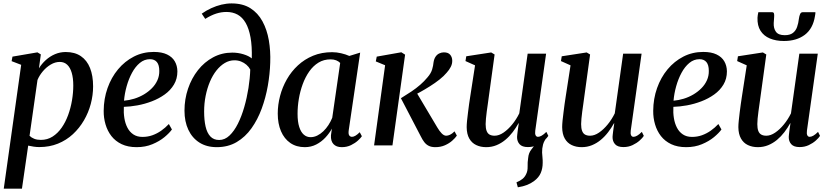

<svg xmlns="http://www.w3.org/2000/svg" viewBox="-20 -851 4854 1124"><path d="M2 253.5 104 -471.5 48 -493 53 -519.5 199 -544.5 219 -532.5 208 -451Q224 -477.5 248 -499.2Q272 -521 301.8 -533.8Q331.5 -546.5 365 -546.5Q418 -546.5 453.5 -522.2Q489 -498 507 -453Q525 -408 525 -345.5Q525 -294 511.5 -243Q498 -192 471.5 -146.5Q445 -101 406.8 -65.5Q368.5 -30 319 -10Q269.5 10 210 10Q194 10 177.2 7.5Q160.5 5 145 1.5L108.5 253.5ZM153 -56Q164 -45 180.5 -38.5Q197 -32 219 -32Q257.5 -32 288 -51.5Q318.5 -71 341.2 -103.8Q364 -136.5 379 -177.8Q394 -219 401.5 -263.8Q409 -308.5 409 -350.5Q409 -393.5 400 -424.5Q391 -455.5 373.5 -472Q356 -488.5 330 -488.5Q303 -488.5 277.2 -473.2Q251.5 -458 231 -433.8Q210.5 -409.5 199.5 -383Z M986.5 -93Q972 -72.5 942.8 -48.2Q913.5 -24 872.2 -6.8Q831 10.5 780 10.5Q729 10.5 692.2 -7Q655.5 -24.5 632.2 -54.5Q609 -84.5 597.8 -122.8Q586.5 -161 587 -202.5Q587.5 -273 609.5 -335.2Q631.5 -397.5 671 -445Q710.5 -492.5 763.8 -519.8Q817 -547 880 -547Q927.5 -547 958 -532.2Q988.5 -517.5 1003.2 -492Q1018 -466.5 1018.5 -433.5Q1018.5 -389.5 998.2 -355.8Q978 -322 944 -297.8Q910 -273.5 868.8 -257.8Q827.5 -242 784.8 -234.2Q742 -226.5 705 -225.5Q703 -191.5 708 -160Q713 -128.5 725.8 -103.8Q738.5 -79 760.5 -64.2Q782.5 -49.5 814 -49.5Q845 -49.5 872.2 -59.2Q899.5 -69 923.8 -86Q948 -103 968.5 -125ZM858 -504.5Q825 -504.5 798.5 -482.5Q772 -460.5 752.8 -424.8Q733.5 -389 721.5 -346.2Q709.5 -303.5 706 -261.5Q736 -264 766 -273.2Q796 -282.5 822.5 -298.2Q849 -314 869.5 -334.8Q890 -355.5 901.5 -381.2Q913 -407 912.5 -436Q912.5 -470.5 898.5 -487.5Q884.5 -504.5 858 -504.5Z M1249 10.5Q1189.5 10.5 1147.2 -16.5Q1105 -43.5 1082.5 -91.5Q1060 -139.5 1060 -203Q1060 -270.5 1080.8 -331.8Q1101.5 -393 1139 -440.5Q1176.5 -488 1227.8 -515.5Q1279 -543 1339.5 -543Q1374 -543 1405.5 -533.2Q1437 -523.5 1454 -509Q1456 -581 1446.5 -632.8Q1437 -684.5 1418 -717.2Q1399 -750 1370.8 -765.5Q1342.5 -781 1306 -781Q1275.5 -781 1245.8 -771.5Q1216 -762 1181.5 -740.5L1161 -771Q1187 -789.5 1216.5 -803Q1246 -816.5 1276.2 -823.8Q1306.5 -831 1335.5 -831Q1401.5 -831 1445.8 -803Q1490 -775 1516.5 -726.2Q1543 -677.5 1553.8 -615.2Q1564.5 -553 1562 -484.5Q1560 -418 1547.8 -348.5Q1535.5 -279 1512 -215Q1488.5 -151 1452.2 -100Q1416 -49 1365.5 -19.2Q1315 10.5 1249 10.5ZM1263 -31.5Q1296 -31.5 1323.5 -57.5Q1351 -83.5 1372.8 -127Q1394.5 -170.5 1410 -224.5Q1425.5 -278.5 1434.5 -335.5Q1443.5 -392.5 1445 -444Q1436.5 -460 1422.5 -472Q1408.5 -484 1390.8 -491Q1373 -498 1352.5 -498Q1322.5 -498 1296 -482.2Q1269.5 -466.5 1247.2 -438.5Q1225 -410.5 1209 -372.8Q1193 -335 1184 -290.5Q1175 -246 1175 -198Q1175 -148 1183.5 -110.5Q1192 -73 1211.5 -52.2Q1231 -31.5 1263 -31.5Z M2021.5 -88.5Q2018.5 -66.5 2024.5 -58.2Q2030.5 -50 2040.5 -50Q2049.5 -50 2060.8 -56.5Q2072 -63 2086 -77L2098.5 -53.5Q2092 -43.5 2075.8 -28.5Q2059.5 -13.5 2035.2 -1.5Q2011 10.5 1980.5 10.5Q1949 10.5 1932.2 -7.5Q1915.5 -25.5 1917.5 -59L1923 -98Q1908.5 -71 1885.2 -46Q1862 -21 1831.5 -5.2Q1801 10.5 1764.5 10.5Q1715 10.5 1679.5 -14Q1644 -38.5 1625 -82.8Q1606 -127 1606 -186Q1606 -237.5 1619.5 -289Q1633 -340.5 1659.2 -386.5Q1685.5 -432.5 1724 -468.2Q1762.5 -504 1812.8 -524.8Q1863 -545.5 1924.5 -545.5Q1950.5 -545.5 1977.2 -539.2Q2004 -533 2025 -523.5L2088.5 -543ZM1971.5 -482.5Q1962.5 -492 1948.2 -497.8Q1934 -503.5 1915.5 -503.5Q1875.5 -503.5 1844.5 -484.5Q1813.5 -465.5 1790.5 -432.8Q1767.5 -400 1752.2 -358.5Q1737 -317 1729.5 -272.5Q1722 -228 1722 -185Q1722 -138 1731.8 -107.8Q1741.5 -77.5 1758.5 -62.8Q1775.5 -48 1798 -48Q1818 -48 1837 -57.2Q1856 -66.5 1872.8 -82.5Q1889.5 -98.5 1902.8 -119Q1916 -139.5 1925 -161.5Z M2170 0 2234.5 -469 2180 -491.5 2185.5 -519.5 2329.5 -545 2351.5 -531 2277.5 0ZM2528.5 10.5Q2506 10.5 2490.5 3Q2475 -4.5 2464 -18.8Q2453 -33 2443.5 -52.5L2327 -276Q2360.5 -296.5 2388.8 -315.5Q2417 -334.5 2440.2 -354.8Q2463.5 -375 2482.5 -398Q2503 -421.5 2509.8 -444.5Q2516.5 -467.5 2518 -486Q2521 -506 2529.8 -519Q2538.5 -532 2551.5 -538.2Q2564.5 -544.5 2578.5 -544.5Q2603.5 -544.5 2615.2 -530.8Q2627 -517 2627.5 -497Q2628 -477.5 2619 -459.8Q2610 -442 2595 -425.5Q2579 -406 2552.8 -385.2Q2526.5 -364.5 2496.2 -345.5Q2466 -326.5 2437.5 -310.8Q2409 -295 2388 -285L2412.5 -319.5L2540 -105Q2552.5 -83.5 2565.8 -70Q2579 -56.5 2592 -56.5Q2602 -56.5 2614.2 -62Q2626.5 -67.5 2641 -82L2654.5 -57Q2645 -43 2627.2 -27.2Q2609.5 -11.5 2584.5 -0.5Q2559.5 10.5 2528.5 10.5Z M3011.5 245.5 3003.5 216.5Q3026 207 3039.2 196Q3052.5 185 3060 168.5Q3069.5 150.5 3068.8 124.8Q3068 99 3072 73.5Q3074.5 44.5 3090.5 24.5Q3106.5 4.5 3117.5 -10.5L3182 -47Q3165 -27 3159 -4.5Q3153 18 3153.5 42Q3154 55.5 3155.8 71.5Q3157.5 87.5 3157 102.5Q3157 134.5 3145.8 161.2Q3134.5 188 3107 208.5Q3088.5 222.5 3065.8 231.5Q3043 240.5 3011.5 245.5ZM2826 10.5Q2793.5 10.5 2767.8 -1.8Q2742 -14 2727.2 -40Q2712.5 -66 2712 -106.5Q2712 -122 2714.2 -144.5Q2716.5 -167 2719.8 -192.5Q2723 -218 2726.2 -242Q2729.5 -266 2732.5 -284L2761 -468.5L2705 -493.5L2709.5 -521.5L2855.5 -544L2875.5 -532L2841.5 -284.5Q2839 -265 2835.8 -242.5Q2832.5 -220 2829.5 -197.8Q2826.5 -175.5 2824.8 -156.5Q2823 -137.5 2823 -124.5Q2823 -99.5 2828.8 -84.5Q2834.5 -69.5 2846.2 -63Q2858 -56.5 2875.5 -56.5Q2901 -56.5 2927.8 -74.8Q2954.5 -93 2978.8 -122.8Q3003 -152.5 3020 -187.5L3069 -537H3177L3113.5 -86.5Q3111 -68.5 3115.5 -59.2Q3120 -50 3129.5 -50Q3139 -50 3151 -56.8Q3163 -63.5 3178.5 -79L3190 -55.5Q3183 -44 3165.8 -28.5Q3148.5 -13 3124.2 -1.5Q3100 10 3070.5 10Q3036.5 10 3021.5 -7Q3006.5 -24 3007 -49.5Q3007 -53 3008 -62Q3009 -71 3010.5 -83Q3012 -95 3013.8 -107.2Q3015.5 -119.5 3017 -129L3015.5 -129.5Q3000.5 -102.5 2981.2 -77.2Q2962 -52 2938.2 -32.2Q2914.5 -12.5 2886.5 -1Q2858.5 10.5 2826 10.5Z M3385 10.5Q3352.5 10.5 3326.8 -1.8Q3301 -14 3286.2 -40Q3271.5 -66 3271 -106.5Q3271 -122 3273.2 -144.5Q3275.5 -167 3278.8 -192.5Q3282 -218 3285.2 -242Q3288.5 -266 3291.5 -284L3320 -468.5L3264 -493.5L3268.5 -521.5L3414.5 -544L3434.5 -532L3400.5 -284.5Q3398 -265 3394.8 -242.5Q3391.5 -220 3388.5 -197.8Q3385.5 -175.5 3383.8 -156.5Q3382 -137.5 3382 -124.5Q3382 -99.5 3387.8 -84.5Q3393.5 -69.5 3405.2 -63Q3417 -56.5 3434.5 -56.5Q3460 -56.5 3486.8 -74.8Q3513.5 -93 3537.8 -122.8Q3562 -152.5 3579 -187.5L3628 -537H3736L3672.5 -86.5Q3670 -68.5 3674.5 -59.2Q3679 -50 3688.5 -50Q3698 -50 3710 -56.8Q3722 -63.5 3737.5 -79L3749 -55.5Q3742 -44 3724.8 -28.5Q3707.5 -13 3683.2 -1.5Q3659 10 3629.5 10Q3595.5 10 3580.5 -7Q3565.5 -24 3566 -49.5Q3566 -53 3567 -62Q3568 -71 3569.5 -83Q3571 -95 3572.8 -107.2Q3574.5 -119.5 3576 -129L3574.5 -129.5Q3559.5 -102.5 3540.2 -77.2Q3521 -52 3497.2 -32.2Q3473.5 -12.5 3445.5 -1Q3417.5 10.5 3385 10.5Z M4203.5 -93Q4189 -72.5 4159.8 -48.2Q4130.5 -24 4089.2 -6.8Q4048 10.5 3997 10.5Q3946 10.5 3909.2 -7Q3872.5 -24.5 3849.2 -54.5Q3826 -84.5 3814.8 -122.8Q3803.5 -161 3804 -202.5Q3804.5 -273 3826.5 -335.2Q3848.5 -397.5 3888 -445Q3927.5 -492.5 3980.8 -519.8Q4034 -547 4097 -547Q4144.5 -547 4175 -532.2Q4205.5 -517.5 4220.2 -492Q4235 -466.5 4235.5 -433.5Q4235.5 -389.5 4215.2 -355.8Q4195 -322 4161 -297.8Q4127 -273.5 4085.8 -257.8Q4044.5 -242 4001.8 -234.2Q3959 -226.5 3922 -225.5Q3920 -191.5 3925 -160Q3930 -128.5 3942.8 -103.8Q3955.5 -79 3977.5 -64.2Q3999.5 -49.5 4031 -49.5Q4062 -49.5 4089.2 -59.2Q4116.5 -69 4140.8 -86Q4165 -103 4185.5 -125ZM4075 -504.5Q4042 -504.5 4015.5 -482.5Q3989 -460.5 3969.8 -424.8Q3950.5 -389 3938.5 -346.2Q3926.5 -303.5 3923 -261.5Q3953 -264 3983 -273.2Q4013 -282.5 4039.5 -298.2Q4066 -314 4086.5 -334.8Q4107 -355.5 4118.5 -381.2Q4130 -407 4129.5 -436Q4129.5 -470.5 4115.5 -487.5Q4101.5 -504.5 4075 -504.5Z M4416.5 10.5Q4384 10.5 4358.2 -1.8Q4332.5 -14 4317.8 -40Q4303 -66 4302.5 -106.5Q4302.5 -122 4304.8 -144.5Q4307 -167 4310.2 -192.5Q4313.5 -218 4316.8 -242Q4320 -266 4323 -284L4351.5 -468.5L4295.5 -493.5L4300 -521.5L4446 -544L4466 -532L4432 -284.5Q4429.5 -265 4426.2 -242.5Q4423 -220 4420 -197.8Q4417 -175.5 4415.2 -156.5Q4413.5 -137.5 4413.5 -124.5Q4413.5 -99.5 4419.2 -84.5Q4425 -69.5 4436.8 -63Q4448.5 -56.5 4466 -56.5Q4491.5 -56.5 4518.2 -74.8Q4545 -93 4569.2 -122.8Q4593.5 -152.5 4610.5 -187.5L4659.5 -537H4767.5L4704 -86.5Q4701.5 -68.5 4706 -59.2Q4710.5 -50 4720 -50Q4729.5 -50 4741.5 -56.8Q4753.5 -63.5 4769 -79L4780.5 -55.5Q4773.5 -44 4756.2 -28.5Q4739 -13 4714.8 -1.5Q4690.5 10 4661 10Q4627 10 4612 -7Q4597 -24 4597.5 -49.5Q4597.5 -53 4598.5 -62Q4599.5 -71 4601 -83Q4602.5 -95 4604.2 -107.2Q4606 -119.5 4607.5 -129L4606 -129.5Q4591 -102.5 4571.8 -77.2Q4552.5 -52 4528.8 -32.2Q4505 -12.5 4477 -1Q4449 10.5 4416.5 10.5ZM4500 -779.5Q4509 -779.5 4511 -771.8Q4513 -764 4512 -752Q4512 -744.5 4510.8 -734.5Q4509.5 -724.5 4509.5 -716.5Q4508 -685 4522.5 -665Q4537 -645 4574 -645Q4604.5 -645 4621.5 -658Q4638.5 -671 4646.2 -693Q4654 -715 4657 -742Q4659 -757 4663.8 -768.2Q4668.5 -779.5 4679 -779.5H4753.5Q4753.5 -775.5 4753.2 -770.8Q4753 -766 4751 -757Q4739.5 -683.5 4691.5 -647.2Q4643.5 -611 4569 -611Q4522.5 -611 4487 -625.8Q4451.5 -640.5 4432.2 -670.8Q4413 -701 4414.5 -747Q4415 -755 4416.2 -763.2Q4417.5 -771.5 4419.5 -779.5Z"/></svg>

Font: Merriweather 72pt Medium
Style: Italic
Weight: 500
Italic angle: -7.8°
Version: Version 2.101